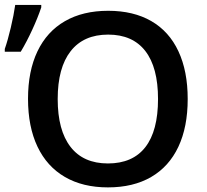

<svg xmlns="http://www.w3.org/2000/svg" viewBox="-57 -770 862 799"><path d="M392.1 9.8Q287.6 9.8 212.9 -33.7Q138.2 -77.1 98.9 -159.9Q59.6 -242.7 59.6 -358.9Q59.6 -474.1 98.9 -556.4Q138.2 -638.7 213.1 -681.9Q288.1 -725.1 393.1 -725.1Q498.5 -725.1 572.8 -682.1Q647 -639.2 685.5 -556.6Q724.1 -474.1 724.1 -357.9Q724.1 -241.7 685.3 -159.2Q646.5 -76.7 572 -33.4Q497.6 9.8 392.1 9.8ZM392.1 -89.8Q495.1 -89.8 547.9 -157.7Q600.6 -225.6 600.6 -357.9Q600.6 -489.7 547.6 -557.9Q494.6 -626 393.1 -626Q291 -626 237.1 -557.1Q183.1 -488.3 183.1 -357.9Q183.1 -227.5 236.6 -158.7Q290 -89.8 392.1 -89.8ZM6.3 -749.5H114.7V-739.3Q100.1 -695.8 77.1 -646Q54.2 -596.2 29.3 -554.7H-37.1V-566.4Q-24.9 -601.1 -12.2 -654.5Q0.5 -708 6.3 -749.5Z"/></svg>

Font: Viking Open Sans Light
Style: Bold
Weight: 600
Foundry: Ascender Corporation
Version: Version 2.001